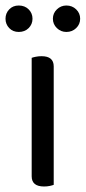

<svg xmlns="http://www.w3.org/2000/svg" viewBox="-35 -669 311 697"><path d="M125 8Q80 8 80 -29V-459Q85 -461 95 -463Q105 -465 116 -465Q160 -465 160 -428V2Q155 4 145.5 6Q136 8 125 8ZM83 -601Q83 -581 69 -567Q55 -553 33 -553Q12 -553 -1.5 -567Q-15 -581 -15 -601Q-15 -621 -1.5 -635Q12 -649 33 -649Q55 -649 69 -635Q83 -621 83 -601ZM256 -601Q256 -581 241.5 -567Q227 -553 206 -553Q186 -553 171.5 -567Q157 -581 157 -601Q157 -621 171.5 -635Q186 -649 206 -649Q227 -649 241.5 -635Q256 -621 256 -601Z"/></svg>

Font: Baloo 2
Style: Regular
Weight: 400
Designer: Sarang Kulkarni and Ek Type
Foundry: Ek Type
Version: Version 1.640;hotconv 1.0.111;makeotfexe 2.5.65597; ttfautoh